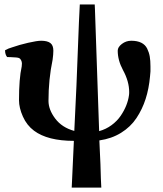

<svg xmlns="http://www.w3.org/2000/svg" viewBox="-20 -628 737 868"><path d="M65.9 -174.8Q65.9 -272.9 78.1 -327.1Q79.1 -332 79.1 -340.8Q79.1 -348.6 75.4 -355.7Q71.8 -362.8 66.9 -365.2Q63 -367.2 53 -368.2Q43 -369.1 29.3 -369.6Q15.6 -370.1 12.2 -370.1Q2.9 -381.3 2.9 -400.9Q17.6 -409.2 35.2 -414.1Q66.9 -425.3 107.2 -434.6Q147.5 -443.8 166 -443.8Q193.8 -443.8 207.5 -433.6Q221.2 -423.3 221.2 -398.9Q221.2 -382.8 217.8 -357.9Q199.2 -269 199.2 -171.9Q199.2 -132.3 229.7 -91.8Q260.3 -51.3 315.9 -36.1Q324.7 -195.8 336.9 -528.8Q338.9 -557.1 338.9 -568.8Q339.4 -575.7 339.8 -588.4Q340.3 -601.1 340.8 -607.9H375H408.2L409.2 -586.9Q412.1 -494.6 418.7 -311Q425.3 -127.4 428.2 -35.2Q459 -43.5 484.4 -62.3Q509.8 -81.1 525.6 -104.5Q541.5 -127.9 550.8 -151.4Q560.1 -174.8 563 -196.8Q564 -201.7 564 -211.9Q564 -259.8 536.1 -311Q512.2 -355.5 512.2 -398.9Q512.2 -415 531 -429.4Q549.8 -443.8 573.2 -443.8Q600.6 -443.8 618.7 -434.8Q636.7 -425.8 645.3 -408.4Q653.8 -391.1 657 -372.6Q660.2 -354 660.2 -328.1V-305.2Q659.7 -301.3 659.2 -293.7Q658.7 -286.1 658.2 -282.2Q653.3 -227.5 638.4 -180.9Q623.5 -134.3 596.9 -94.2Q570.3 -54.2 527.3 -27.6Q484.4 -1 429.2 6.8Q430.2 24.9 431.6 60.5Q433.1 96.2 434.1 113.8Q434.1 136.2 436 178.2L438 220.2H341.8H304.2L305.2 199.2L308.1 136.2L314 8.8Q195.3 8.8 133.8 -37.1Q101.1 -61.5 83.5 -101.1Q65.9 -140.6 65.9 -174.8Z"/></svg>

Font: Common Serif
Style: Bold
Weight: 700
Designer: Philipp H. Poll, Khaled Hosny
Foundry: Stefan Peev, Context Ltd.
Version: Version 1.026